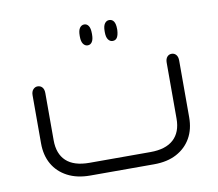

<svg xmlns="http://www.w3.org/2000/svg" viewBox="-65 -621 793 697"><g transform="rotate(-10 331.0 -272.0)"><path d="M287 -467Q277 -467 270.5 -476Q264 -485 264 -503V-507Q264 -526 270.5 -535Q277 -544 287 -544Q297 -544 303 -535Q309 -526 309 -507V-503Q309 -485 303 -476Q297 -467 287 -467ZM379 -467Q369 -467 362.5 -476Q356 -485 356 -503V-507Q356 -526 362.5 -535Q369 -544 379 -544Q390 -544 396 -535Q402 -526 402 -507V-503Q401 -485 395.5 -476Q390 -467 379 -467ZM449 0H214Q165 0 130 -18.5Q95 -37 76.5 -69.5Q58 -102 58 -146V-323Q58 -337 65 -344.5Q72 -352 81 -352Q92 -352 98.5 -344.5Q105 -337 105 -323V-149Q105 -99 133.5 -72.5Q162 -46 219 -46H444Q500 -46 529 -72.5Q558 -99 558 -149V-355Q558 -369 564.5 -376.5Q571 -384 581 -384Q591 -384 597.5 -376.5Q604 -369 604 -355V-146Q604 -102 585.5 -69.5Q567 -37 532.5 -18.5Q498 0 449 0Z"/></g></svg>

Font: Beiruti Light
Style: Regular
Weight: 300
Designer: Arlette Boutros
Foundry: Boutros
Version: Version 1.41